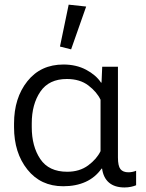

<svg xmlns="http://www.w3.org/2000/svg" viewBox="-20 -806 641 841"><path d="M256.8 9.8Q312.5 9.8 354.7 -9.3Q397 -28.3 424.8 -67.4H427.2Q432.6 -27.3 457.5 -6.1Q482.4 15.1 525.4 15.1Q540.5 15.1 554 12.2Q567.4 9.3 576.2 5.4V-58.1Q568.4 -54.7 559.3 -53Q550.3 -51.3 543 -51.3Q518.6 -51.3 507.6 -65.2Q496.6 -79.1 496.6 -116.2V-513.7H427.7L424.8 -444.3H422.4Q400.4 -477.5 357.2 -500.5Q314 -523.4 257.8 -523.4Q158.2 -523.4 99.9 -450.2Q41.5 -377 41.5 -264.6V-249Q41.5 -136.7 99.9 -63.5Q158.2 9.8 256.8 9.8ZM274.4 -53.7Q193.8 -53.7 156.5 -109.4Q119.1 -165 119.1 -249V-265.6Q119.1 -349.1 156.7 -404.5Q194.3 -460 272.9 -460Q330.1 -460 367.2 -431.6Q404.3 -403.3 420.4 -369.1V-144Q403.8 -109.4 366.2 -81.5Q328.6 -53.7 274.4 -53.7ZM291.5 -589.8 357.4 -777.3 280.8 -785.6 242.7 -602.1Z"/></svg>

Font: Roboto Flex
Style: wght 300 wdth 100 opsz 14.0 GRAD 0.00 slnt 0.00 XTRA 468 XOPQ 96 YOPQ 79 YTLC 514 YTUC 712 YTAS 750 YTDE -203.00 YTFI 738
Weight: 300
Designer: Berlow after Robertson
Foundry: Google
Version: Version 3.100